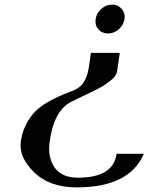

<svg xmlns="http://www.w3.org/2000/svg" viewBox="-20 -812 706 832"><path d="M374 -583H499V-582Q499 -582 487.3 -502Q485.4 -492.2 479 -482.9Q472.7 -473.6 460.4 -463.9Q448.2 -454.1 437 -446.3Q425.8 -438.5 405.3 -427.7Q384.8 -417 371.1 -410.6Q357.4 -404.3 330.1 -391.1Q302.7 -377.9 289.1 -371.1Q213.9 -334 195.3 -198.2Q185.5 -132.8 215.8 -87.4Q246.1 -42 318.4 -42Q470.7 -42 485.4 -145.5H603.5Q541 0 312.5 0Q194.3 0 127.4 -65.9Q60.5 -131.8 70.3 -198.2Q79.1 -265.6 123 -318.4Q167 -371.1 286.1 -415Q324.2 -428.7 340.8 -452.6Q357.4 -476.6 364.3 -515.6ZM519.5 -729.5Q515.6 -703.1 494.6 -685.1Q473.6 -667 448.2 -667Q421.9 -667 406.2 -685.1Q390.6 -703.1 394.5 -729.5Q398.4 -754.9 418.9 -773.4Q439.5 -792 465.8 -792Q491.2 -792 507.3 -773.4Q523.4 -754.9 519.5 -729.5Z"/></svg>

Font: okolaks
Style: BoldItalic
Weight: 600
Width: 8
Italic angle: -8°
Version: Version 000.6.0